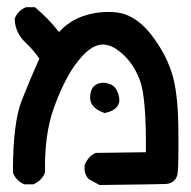

<svg xmlns="http://www.w3.org/2000/svg" viewBox="-20 -408 540 543"><path d="M258.8 113.8 232.4 99.1 231 98.6 230 97.7Q216.3 82 219.7 58.1L220.2 56.6L220.7 55.7Q230 34.7 248.5 25.4L250.5 24.4H252.9L392.6 22.5Q394 -132.8 375.5 -181.2Q366.2 -206.1 352.5 -225.8Q338.9 -245.6 320.3 -260.7Q286.1 -289.1 255.9 -279.8Q248 -277.3 240.2 -272.7Q232.4 -268.1 224.4 -261Q216.3 -253.9 208 -244.1Q199.7 -234.4 190.9 -222.7Q157.2 -173.3 131.3 -99.6Q105.5 -26.9 107.4 78.1V80.1L106.4 82Q105.5 84 104.5 85.9Q103.5 87.9 102.3 89.8Q101.1 91.8 99.9 93.5Q98.6 95.2 97.2 96.9Q95.7 98.6 94.2 100.1Q92.8 101.6 91.1 103Q89.4 104.5 87.6 105.7Q85.9 106.9 84 108.2Q82 109.4 80.1 110.4Q78.1 111.3 76.2 112.3L74.2 113.3H72.3H50.8H48.8L46.9 112.3Q36.6 107.9 29.1 100.1Q21.5 92.3 17.1 81.5L16.6 80.1V78.1Q16.6 -60.5 41.5 -124Q64.9 -183.6 91.3 -242.2Q83 -254.4 73.5 -265.4Q64 -276.4 52.2 -287.6Q23.4 -314.9 21.5 -353V-355.5L22.5 -357.4Q31.7 -378.4 51.8 -386.7L53.7 -387.7H55.7H75.2H78.6L81.5 -385.3Q117.7 -354.5 147 -317.4Q174.8 -348.1 214.4 -362.3Q259.8 -377.9 309.1 -373Q335 -370.1 358.6 -355.5Q382.3 -340.8 403.8 -314.9Q424.3 -289.1 439.5 -262.2Q454.6 -235.4 464.4 -206.5Q474.1 -178.2 479 -137.7Q483.9 -97.2 484.4 -44.4Q485.4 60.1 482.4 82Q480.5 95.7 471.4 103.8Q462.4 111.8 448.7 112.3Q427.2 113.3 263.7 115.2H261.2ZM272.9 -89.4Q234.4 -103.5 234.9 -132.3Q235.4 -160.2 252.9 -169.4Q268.6 -177.7 289.1 -170.9Q311.5 -163.6 316.9 -132.3Q319.8 -115.2 309.1 -104Q298.3 -92.8 278.3 -88.9L275.4 -88.4Z"/></svg>

Font: NaikaiFont
Style: Bold
Weight: 700
Version: Version 1.89